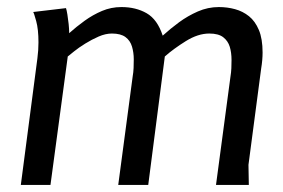

<svg xmlns="http://www.w3.org/2000/svg" viewBox="-20 -524 801 544"><path d="M167 -501Q169 -495 171 -482.5Q173 -470 174.5 -456Q176 -442 176 -430Q196 -448 219.5 -465Q243 -482 269 -493Q295 -504 324 -504Q365 -504 395.5 -486.5Q426 -469 441 -423Q463 -443 487.5 -461Q512 -479 540.5 -491.5Q569 -504 600 -504Q624 -504 646 -498Q668 -492 685.5 -478Q703 -464 713.5 -439Q724 -414 724 -375Q724 -365 723 -353.5Q722 -342 720 -330L684 -57L685 0H592L633 -307Q635 -319 635.5 -330.5Q636 -342 636 -354Q636 -375 631 -391.5Q626 -408 612.5 -418.5Q599 -429 573 -429Q541 -429 506.5 -407.5Q472 -386 447 -364L400 0H315L356 -308Q358 -319 358.5 -331.5Q359 -344 359 -356Q359 -375 354 -392Q349 -409 335.5 -419Q322 -429 297 -429Q279 -429 259.5 -420.5Q240 -412 221.5 -400.5Q203 -389 190 -378.5Q177 -368 172 -364L123 0H39L86 -359Q89 -382 89 -404Q89 -441 82.5 -464.5Q76 -488 74 -490Z"/></svg>

Font: Rosario Medium
Style: Italic
Weight: 500
Italic angle: -8.05°
Version: Version 1.201